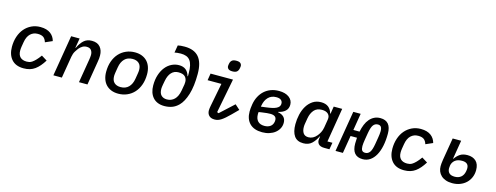

<svg xmlns="http://www.w3.org/2000/svg" viewBox="-21 -1540 6042 2340"><g transform="rotate(15 3000.0 -370.0)"><path d="M271 12Q171 12 119 -47Q67 -106 67 -206Q67 -276 87 -335.5Q107 -395 143.5 -437.5Q180 -480 230.5 -504Q281 -528 342 -528Q384 -528 416 -518.5Q448 -509 471 -491.5Q494 -474 508.5 -451Q523 -428 530 -401L441 -362Q428 -404 403 -421.5Q378 -439 332 -439Q277 -439 239.5 -403.5Q202 -368 190 -296L180 -236Q178 -222 177 -211Q176 -200 176 -189Q176 -133 204.5 -105Q233 -77 287 -77Q303 -77 319.5 -80.5Q336 -84 354.5 -96.5Q373 -109 396 -132.5Q419 -156 448 -196L519 -152Q494 -112 468 -81.5Q442 -51 413 -30Q384 -9 349 1.5Q314 12 271 12Z M645 0 731 -516H838L817 -394H822Q851 -456 890 -492Q929 -528 992 -528Q1061 -528 1096.5 -486.5Q1132 -445 1132 -379Q1132 -361 1130.5 -341.5Q1129 -322 1124 -296L1075 0H968L1018 -300Q1020 -314 1022 -329.5Q1024 -345 1024 -358Q1024 -393 1006.5 -417Q989 -441 949 -441Q919 -441 895.5 -427Q872 -413 852 -389Q842 -377 823.5 -347Q805 -317 798 -276L752 0Z M1465 12Q1414 12 1375 -4Q1336 -20 1309.5 -48.5Q1283 -77 1269 -117.5Q1255 -158 1255 -208Q1255 -282 1276 -341Q1297 -400 1334.5 -441.5Q1372 -483 1423.5 -505.5Q1475 -528 1535 -528Q1586 -528 1625 -512Q1664 -496 1690.5 -467.5Q1717 -439 1731 -398Q1745 -357 1745 -308Q1745 -234 1724 -175Q1703 -116 1665.5 -74.5Q1628 -33 1576.5 -10.5Q1525 12 1465 12ZM1472 -73Q1535 -73 1573 -111.5Q1611 -150 1622 -218L1633 -284Q1635 -298 1636.5 -310Q1638 -322 1638 -331Q1638 -388 1608.5 -415.5Q1579 -443 1528 -443Q1465 -443 1427 -404.5Q1389 -366 1378 -298L1367 -232Q1365 -218 1363.5 -206Q1362 -194 1362 -185Q1362 -128 1391.5 -100.5Q1421 -73 1472 -73Z M2046 12Q1999 12 1962.5 -3Q1926 -18 1901.5 -46Q1877 -74 1864.5 -112Q1852 -150 1852 -197Q1852 -272 1871.5 -331Q1891 -390 1924 -431Q1957 -472 2001 -494Q2045 -516 2094 -516Q2148 -516 2180.5 -489.5Q2213 -463 2227 -413H2232V-451Q2232 -508 2223 -547.5Q2214 -587 2195 -611.5Q2176 -636 2147 -647Q2118 -658 2078 -658Q2052 -658 2032.5 -655.5Q2013 -653 1999 -650L2015 -744Q2029 -748 2052 -750Q2075 -752 2101 -752Q2222 -752 2281 -683Q2340 -614 2340 -471Q2340 -315 2308 -212Q2276 -109 2225 -58Q2186 -19 2141.5 -3.5Q2097 12 2046 12ZM2056 -74Q2112 -74 2150.5 -111.5Q2189 -149 2203 -226L2212 -278Q2215 -291 2217 -306Q2219 -321 2219 -337Q2219 -377 2194 -403.5Q2169 -430 2110 -430Q2056 -430 2021.5 -393Q1987 -356 1974 -287L1964 -234Q1961 -216 1959.5 -204.5Q1958 -193 1958 -182Q1958 -127 1984.5 -100.5Q2011 -74 2056 -74Z M2740 -611Q2702 -611 2687 -625.5Q2672 -640 2672 -660Q2672 -666 2673 -674Q2674 -682 2676 -691Q2681 -718 2698.5 -733.5Q2716 -749 2754 -749Q2792 -749 2807 -734.5Q2822 -720 2822 -700Q2822 -694 2821 -686Q2820 -678 2818 -669Q2813 -642 2795.5 -626.5Q2778 -611 2740 -611ZM2682 12Q2634 12 2610 -13Q2586 -38 2586 -78Q2586 -91 2588 -104Q2590 -117 2593 -135L2650 -429H2476L2490 -516H2773L2689 -83L2709 -75L2882 -234L2943 -179L2865 -101Q2834 -70 2809 -48.5Q2784 -27 2763 -13.5Q2742 0 2722.5 6Q2703 12 2682 12Z M3281 12Q3178 12 3123.5 -42.5Q3069 -97 3069 -194Q3069 -213 3071 -234.5Q3073 -256 3078 -287Q3087 -340 3110 -384.5Q3133 -429 3168 -461Q3203 -493 3249.5 -510.5Q3296 -528 3352 -528Q3433 -528 3480 -492.5Q3527 -457 3527 -400Q3527 -351 3494.5 -320.5Q3462 -290 3407 -279V-274Q3455 -266 3481 -239Q3507 -212 3507 -167Q3507 -128 3490 -95.5Q3473 -63 3443 -39Q3413 -15 3371.5 -1.5Q3330 12 3281 12ZM3287 -70Q3332 -70 3361 -90.5Q3390 -111 3397 -149Q3398 -154 3398.5 -159.5Q3399 -165 3399 -172Q3399 -231 3322 -231Q3304 -231 3279 -229Q3254 -227 3215 -221L3177 -215Q3176 -210 3175.5 -203Q3175 -196 3175 -188Q3175 -131 3204 -100.5Q3233 -70 3287 -70ZM3244 -293Q3293 -299 3325 -306.5Q3357 -314 3376.5 -324Q3396 -334 3405.5 -345.5Q3415 -357 3418 -372Q3419 -376 3419 -380Q3419 -384 3419 -389Q3419 -413 3400 -429.5Q3381 -446 3340 -446Q3277 -446 3238.5 -406Q3200 -366 3189 -300L3186 -286Z M3799 12Q3722 12 3685 -40Q3648 -92 3648 -188Q3648 -250 3662 -311Q3676 -372 3705 -420Q3734 -468 3778.5 -498Q3823 -528 3884 -528Q3941 -528 3975.5 -501Q4010 -474 4024 -423H4029L4044 -516H4151L4080 -86H4143L4128 0H4063Q4011 0 3988.5 -26Q3966 -52 3974 -96L3978 -122H3974Q3945 -62 3905 -25Q3865 12 3799 12ZM3842 -75Q3901 -75 3946 -129Q3962 -148 3977 -176Q3992 -204 3998 -240L4015 -343Q4023 -388 3996.5 -414.5Q3970 -441 3917 -441Q3852 -441 3817.5 -400.5Q3783 -360 3772 -297L3760 -226Q3758 -217 3757 -205.5Q3756 -194 3756 -183Q3756 -134 3776.5 -104.5Q3797 -75 3842 -75Z M4549 12Q4413 12 4413 -149Q4413 -190 4416 -223H4335L4298 0H4205L4291 -516H4384L4349 -303H4427Q4437 -353 4454 -394.5Q4471 -436 4496.5 -465.5Q4522 -495 4555.5 -511.5Q4589 -528 4631 -528Q4767 -528 4767 -367Q4767 -282 4752.5 -212.5Q4738 -143 4710 -93Q4682 -43 4641.5 -15.5Q4601 12 4549 12ZM4559 -71Q4594 -71 4616 -100Q4638 -129 4651 -206L4665 -290Q4669 -314 4671.5 -335Q4674 -356 4674 -373Q4674 -411 4661.5 -428Q4649 -445 4622 -445Q4586 -445 4564 -416Q4542 -387 4529 -310L4515 -226Q4511 -202 4508.5 -181Q4506 -160 4506 -143Q4506 -105 4518.5 -88Q4531 -71 4559 -71Z M5071 12Q4971 12 4919 -47Q4867 -106 4867 -206Q4867 -276 4887 -335.5Q4907 -395 4943.5 -437.5Q4980 -480 5030.5 -504Q5081 -528 5142 -528Q5184 -528 5216 -518.5Q5248 -509 5271 -491.5Q5294 -474 5308.5 -451Q5323 -428 5330 -401L5241 -362Q5228 -404 5203 -421.5Q5178 -439 5132 -439Q5077 -439 5039.5 -403.5Q5002 -368 4990 -296L4980 -236Q4978 -222 4977 -211Q4976 -200 4976 -189Q4976 -133 5004.5 -105Q5033 -77 5087 -77Q5103 -77 5119.5 -80.5Q5136 -84 5154.5 -96.5Q5173 -109 5196 -132.5Q5219 -156 5248 -196L5319 -152Q5294 -112 5268 -81.5Q5242 -51 5213 -30Q5184 -9 5149 1.5Q5114 12 5071 12Z M5679 12Q5633 12 5597.5 -0.5Q5562 -13 5538 -35.5Q5514 -58 5502 -87.5Q5490 -117 5490 -152Q5490 -166 5491.5 -185.5Q5493 -205 5498 -236L5545 -516H5652L5613 -280H5618Q5644 -319 5680 -343Q5716 -367 5773 -367Q5841 -367 5881 -329.5Q5921 -292 5921 -217Q5921 -167 5903 -125Q5885 -83 5853 -52.5Q5821 -22 5776.5 -5Q5732 12 5679 12ZM5689 -72Q5736 -72 5767 -97.5Q5798 -123 5807 -172Q5809 -182 5810 -192Q5811 -202 5811 -210Q5811 -283 5727 -283Q5670 -283 5638 -256.5Q5606 -230 5599 -189Q5596 -172 5596 -154Q5596 -116 5618.5 -94Q5641 -72 5689 -72Z"/></g></svg>

Font: IBM Plex Mono Medium
Style: Italic
Weight: 500
Italic angle: -9°
Monospace: yes
Designer: Mike Abbink, Paul van der Laan, Pieter van Rosmalen
Foundry: Bold Monday
Version: Version 2.3